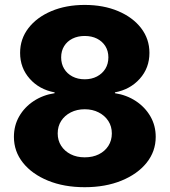

<svg xmlns="http://www.w3.org/2000/svg" viewBox="-20 -758 696 788"><path d="M327.6 10.3Q242.7 10.3 177 -16.6Q111.3 -43.5 74.2 -90.1Q37.1 -136.7 37.1 -196.3Q37.1 -242.7 58.8 -280.5Q80.6 -318.4 118.4 -343.3Q156.2 -368.2 204.1 -375.5V-378.9Q141.1 -390.6 101.8 -435.1Q62.5 -479.5 62.5 -541Q62.5 -598.1 96.7 -642.6Q130.9 -687 190.9 -712.4Q251 -737.8 327.6 -737.8Q404.8 -737.8 464.8 -712.4Q524.9 -687 559.1 -642.6Q593.3 -598.1 593.3 -541Q593.3 -479 553.7 -434.8Q514.2 -390.6 451.7 -378.9V-375.5Q499.5 -368.2 537.4 -343.3Q575.2 -318.4 597.2 -280.5Q619.1 -242.7 619.1 -196.3Q619.1 -136.7 581.8 -90.1Q544.4 -43.5 478.5 -16.6Q412.6 10.3 327.6 10.3ZM327.6 -112.3Q360.8 -112.3 385.7 -124.8Q410.6 -137.2 424.8 -159.4Q439 -181.6 439 -210.4Q439 -239.3 424.6 -261.5Q410.2 -283.7 385 -296.6Q359.9 -309.6 327.6 -309.6Q295.9 -309.6 270.8 -296.9Q245.6 -284.2 231.2 -262Q216.8 -239.7 216.8 -210.4Q216.8 -181.6 231 -159.7Q245.1 -137.7 270 -125Q294.9 -112.3 327.6 -112.3ZM327.6 -432.6Q356 -432.6 377.9 -444.1Q399.9 -455.6 412.4 -475.8Q424.8 -496.1 424.8 -522.5Q424.8 -548.8 412.4 -568.6Q399.9 -588.4 378.2 -599.4Q356.4 -610.4 327.6 -610.4Q299.3 -610.4 277.3 -599.4Q255.4 -588.4 243.2 -568.6Q231 -548.8 231 -522.5Q231 -496.1 243.2 -475.8Q255.4 -455.6 277.3 -444.1Q299.3 -432.6 327.6 -432.6Z"/></svg>

Font: Inter 18pt ExtraBold
Style: Regular
Weight: 800
Designer: Rasmus Andersson
Foundry: rsms
Version: Version 4.001;git-66647c0bb